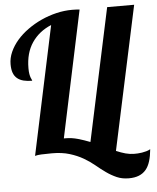

<svg xmlns="http://www.w3.org/2000/svg" viewBox="-60 -801 833 1020"><g transform="rotate(-5 356.0 -291.0)"><path d="M549.8 -748H693.8L529.8 17.1Q556.2 28.3 579.3 34.7Q602.5 41 626 41Q633.8 41 644.5 40.5Q655.3 40 666.7 38.1Q678.2 36.1 689.9 33Q701.7 29.8 711.9 23.9Q708.5 60.1 700.2 87.2Q691.9 114.3 677 132.1Q662.1 149.9 639.6 158.9Q617.2 168 585.9 168Q549.8 168 521.5 155.5Q493.2 143.1 467 124.5Q440.9 106 414.6 84Q388.2 62 356.2 43.5Q324.2 24.9 283.9 12.5Q243.7 0 189.9 0Q153.3 0 132.8 1.2Q112.3 2.4 104 4.9L99.1 5.9V4.9Q99.1 3.9 100.1 2.9L245.1 -679.2Q179.2 -651.9 142.1 -596.9Q105 -542 105 -460.9Q105 -441.9 107.2 -429.9Q109.4 -418 112.1 -410.9Q114.7 -403.8 116.9 -399.9Q119.1 -396 119.1 -393.1Q93.3 -393.1 73.2 -398.2Q53.2 -403.3 39.6 -414.6Q25.9 -425.8 19 -444.3Q12.2 -462.9 12.2 -490.2Q12.2 -523.4 26.6 -555.7Q41 -587.9 65.9 -616.7Q90.8 -645.5 124.8 -669.9Q158.7 -694.3 197.8 -712.2Q236.8 -730 278.8 -740Q320.8 -750 362.8 -750Q374 -750 383.5 -749.5Q393.1 -749 402.8 -748L259.8 -73.2H269Q301.3 -73.2 334 -64Q366.7 -54.7 398.9 -42Z"/></g></svg>

Font: Lobster
Style: Regular
Weight: 400
Designer: Pablo Impallari
Foundry: Pablo Impallari
Version: Version 1.007; ttfautohint (v1.1) -l 8 -r 50 -G 50 -x 14 -D 